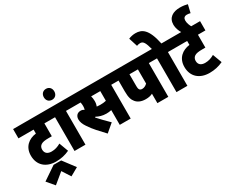

<svg xmlns="http://www.w3.org/2000/svg" viewBox="-134 -1522 2972 2404"><g transform="rotate(-30 1351.5 -320.0)"><path d="M483 -488V-622H0V-488H219V-431C114 -418 26 -351 26 -222C26 -82 122 0 265 0C335 0 399 -14 460 -43L411 -175C367 -150 328 -137 279 -137C225 -137 186 -161 186 -218C186 -248 199 -269 219 -282C243 -297 276 -302 333 -302H375V-488ZM22 150 112 256 259 135 337 256 454 190 325 19H215Z M687 -488H759V-622H470V-488H529V0H687Z M532 -774C532 -728 561 -695 608 -695C654 -695 683 -728 683 -774C683 -819 654 -853 608 -853C561 -853 532 -819 532 -774Z M1341 -488H1412V-622H746V-488H898C902 -471 904 -453 904 -435C904 -417 902 -400 897 -383C882 -393 866 -399 846 -399C792 -399 768 -360 768 -317C768 -282 782 -244 810 -203C865 -119 917 -69 998 19L1112 -78C1063 -126 1003 -186 961 -234C964 -236 967 -238 970 -241C1005 -221 1053 -205 1110 -205C1132 -205 1157 -207 1183 -213V0H1341ZM1097 -339C1078 -339 1063 -340 1048 -342C1056 -362 1061 -386 1061 -415C1061 -443 1057 -467 1051 -488H1183V-348C1154 -341 1130 -339 1097 -339Z M1885 -488H1957V-622H1399V-488H1447V-332C1447 -241 1463 -202 1489 -171C1514 -140 1558 -115 1627 -115C1667 -115 1697 -121 1727 -136V0H1885ZM1727 -488V-283C1706 -262 1680 -249 1653 -249C1636 -249 1625 -254 1618 -262C1607 -275 1605 -291 1605 -330V-488Z M2161 -488H2233V-622H2144C2095 -857 2015 -896 1925 -896C1890 -896 1854 -888 1825 -875L1865 -749C1880 -755 1898 -759 1916 -759C1962 -759 1980 -717 2006 -622H1944V-488H2003V0H2161Z M2703 -488V-622H2220V-488H2439V-431C2334 -418 2246 -351 2246 -222C2246 -82 2342 0 2485 0C2555 0 2619 -14 2680 -43L2631 -175C2587 -150 2548 -137 2499 -137C2445 -137 2406 -161 2406 -218C2406 -248 2419 -269 2439 -282C2463 -297 2496 -302 2553 -302H2595V-488Z M2434 -615H2579C2564 -641 2546 -680 2546 -720C2546 -753 2562 -775 2600 -775C2617 -775 2636 -772 2650 -768L2677 -882C2652 -889 2614 -896 2568 -896C2467 -896 2391 -852 2391 -748C2391 -703 2411 -650 2434 -615Z"/></g></svg>

Font: Noto Sans Condensed Black
Style: Italic
Weight: 900
Width: 3
Italic angle: -12°
Designer: Monotype Design Team
Foundry: Monotype Imaging Inc.
Version: Version 2.013